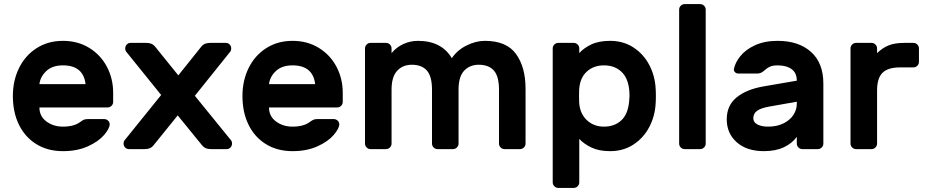

<svg xmlns="http://www.w3.org/2000/svg" viewBox="-20 -730 4533 940"><path d="M417 -495.5C379.7 -518.5 336.7 -530 288 -530C239.3 -530 196.3 -518 159 -494C121.7 -470 93 -437.5 73 -396.5C53 -355.5 43 -310 43 -260C43 -206.7 53 -159.7 73 -119C93 -78.3 121.5 -46.7 158.5 -24C195.5 -1.3 238.7 10 288 10C334.7 10 375.3 2.2 410 -13.5C444.7 -29.2 471.2 -47.7 489.5 -69C507.8 -90.3 517 -108 517 -122C517 -128.7 514.3 -134.5 509 -139.5C503.7 -144.5 497.3 -147 490 -147H410C402 -147 395.7 -146 391 -144C386.3 -142 380.3 -138.3 373 -133C353 -117.7 324.7 -110 288 -110C256.7 -110 229.7 -118.5 207 -135.5C184.3 -152.5 173 -175.3 173 -204H507C514.3 -204 520.7 -206.7 526 -212C531.3 -217.3 534 -223.7 534 -231V-276C534 -322 523.8 -364.3 503.5 -403C483.2 -441.7 454.3 -472.5 417 -495.5ZM399 -318H173C175.7 -342 186.8 -363.3 206.5 -382C226.2 -400.7 253.3 -410 288 -410C354.7 -410 391.7 -379.3 399 -318Z M732 -19 850 -165 969 -19C975 -11.7 981.5 -6.7 988.5 -4C995.5 -1.3 1003.7 0 1013 0H1090C1097.3 0 1103.5 -2.7 1108.5 -8C1113.5 -13.3 1116 -20 1116 -28C1116 -33.3 1114.7 -38 1112 -42L934 -261L1108 -478C1110.7 -482 1112 -486.7 1112 -492C1112 -500 1109.5 -506.7 1104.5 -512C1099.5 -517.3 1093.3 -520 1086 -520H1009C999.7 -520 991.5 -518.7 984.5 -516C977.5 -513.3 971 -508.3 965 -501L853 -361L740 -501C734 -508.3 727.5 -513.3 720.5 -516C713.5 -518.7 705.3 -520 696 -520H619C611.7 -520 605.5 -517.3 600.5 -512C595.5 -506.7 593 -500 593 -492C593 -486.7 594.3 -482 597 -478L769 -265L589 -42C586.3 -38 585 -33.3 585 -28C585 -20 587.5 -13.3 592.5 -8C597.5 -2.7 603.7 0 611 0H688C697.3 0 705.5 -1.3 712.5 -4C719.5 -6.7 726 -11.7 732 -19Z M1541 -495.5C1503.7 -518.5 1460.7 -530 1412 -530C1363.3 -530 1320.3 -518 1283 -494C1245.7 -470 1217 -437.5 1197 -396.5C1177 -355.5 1167 -310 1167 -260C1167 -206.7 1177 -159.7 1197 -119C1217 -78.3 1245.5 -46.7 1282.5 -24C1319.5 -1.3 1362.7 10 1412 10C1458.7 10 1499.3 2.2 1534 -13.5C1568.7 -29.2 1595.2 -47.7 1613.5 -69C1631.8 -90.3 1641 -108 1641 -122C1641 -128.7 1638.3 -134.5 1633 -139.5C1627.7 -144.5 1621.3 -147 1614 -147H1534C1526 -147 1519.7 -146 1515 -144C1510.3 -142 1504.3 -138.3 1497 -133C1477 -117.7 1448.7 -110 1412 -110C1380.7 -110 1353.7 -118.5 1331 -135.5C1308.3 -152.5 1297 -175.3 1297 -204H1631C1638.3 -204 1644.7 -206.7 1650 -212C1655.3 -217.3 1658 -223.7 1658 -231V-276C1658 -322 1647.8 -364.3 1627.5 -403C1607.2 -441.7 1578.3 -472.5 1541 -495.5ZM1523 -318H1297C1299.7 -342 1310.8 -363.3 1330.5 -382C1350.2 -400.7 1377.3 -410 1412 -410C1478.7 -410 1515.7 -379.3 1523 -318Z M1955 -514.5C1932.3 -504.2 1913 -489.3 1897 -470V-493C1897 -500.3 1894.3 -506.7 1889 -512C1883.7 -517.3 1877.3 -520 1870 -520H1794C1786.7 -520 1780.3 -517.3 1775 -512C1769.7 -506.7 1767 -500.3 1767 -493V-27C1767 -19.7 1769.7 -13.3 1775 -8C1780.3 -2.7 1786.7 0 1794 0H1870C1877.3 0 1883.7 -2.7 1889 -8C1894.3 -13.3 1897 -19.7 1897 -27V-291C1897 -333 1906.2 -363.8 1924.5 -383.5C1942.8 -403.2 1966.7 -413 1996 -413C2028.7 -413 2053.3 -403.5 2070 -384.5C2086.7 -365.5 2095 -334.3 2095 -291V-27C2095 -19.7 2097.7 -13.3 2103 -8C2108.3 -2.7 2114.7 0 2122 0H2198C2205.3 0 2211.7 -2.7 2217 -8C2222.3 -13.3 2225 -19.7 2225 -27V-296C2225.7 -336.7 2235.2 -366.3 2253.5 -385C2271.8 -403.7 2295.3 -413 2324 -413C2356.7 -413 2381.3 -403.5 2398 -384.5C2414.7 -365.5 2423 -334.3 2423 -291V-27C2423 -19.7 2425.7 -13.3 2431 -8C2436.3 -2.7 2442.7 0 2450 0H2526C2533.3 0 2539.7 -2.7 2545 -8C2550.3 -13.3 2553 -19.7 2553 -27V-296C2553 -366 2537.5 -422.5 2506.5 -465.5C2475.5 -508.5 2424.7 -530 2354 -530C2324 -530 2293.8 -522.3 2263.5 -507C2233.2 -491.7 2209.3 -471 2192 -445C2158.7 -501.7 2103.3 -530 2026 -530C2001.3 -530 1977.7 -524.8 1955 -514.5Z M2816 163V-50C2830.7 -34 2850.3 -20 2875 -8C2899.7 4 2930.3 10 2967 10C3010.3 10 3048.5 -0.8 3081.5 -22.5C3114.5 -44.2 3140.3 -72.8 3159 -108.5C3177.7 -144.2 3188 -183 3190 -225C3190.7 -231.7 3191 -243.3 3191 -260C3191 -276.7 3190.7 -288.3 3190 -295C3188 -337 3177.7 -375.8 3159 -411.5C3140.3 -447.2 3114.5 -475.8 3081.5 -497.5C3048.5 -519.2 3010.3 -530 2967 -530C2929.7 -530 2898.7 -524 2874 -512C2849.3 -500 2830 -486 2816 -470V-493C2816 -500.3 2813.3 -506.7 2808 -512C2802.7 -517.3 2796.3 -520 2789 -520H2713C2705.7 -520 2699.3 -517.3 2694 -512C2688.7 -506.7 2686 -500.3 2686 -493V163C2686 170.3 2688.7 176.7 2694 182C2699.3 187.3 2705.7 190 2713 190H2789C2796.3 190 2802.7 187.3 2808 182C2813.3 176.7 2816 170.3 2816 163ZM3028 -373C3050.7 -348.3 3062 -310.7 3062 -260C3062 -254.7 3061.3 -245.3 3060 -232C3056 -190.7 3043 -160 3021 -140C2999 -120 2971 -110 2937 -110C2904.3 -110 2876.8 -120.2 2854.5 -140.5C2832.2 -160.8 2819.3 -188 2816 -222C2815.3 -228.7 2815 -241.3 2815 -260C2815 -278.7 2815.3 -291.3 2816 -298C2819.3 -333.3 2832 -360.8 2854 -380.5C2876 -400.2 2903.7 -410 2937 -410C2975 -410 3005.3 -397.7 3028 -373Z M3427 -8C3432.3 -13.3 3435 -19.7 3435 -27V-683C3435 -690.3 3432.3 -696.7 3427 -702C3421.7 -707.3 3415.3 -710 3408 -710H3332C3324.7 -710 3318.3 -707.3 3313 -702C3307.7 -696.7 3305 -690.3 3305 -683V-27C3305 -19.7 3307.7 -13.3 3313 -8C3318.3 -2.7 3324.7 0 3332 0H3408C3415.3 0 3421.7 -2.7 3427 -8Z M3950.5 -476C3910.2 -512 3855.7 -530 3787 -530C3744.3 -530 3707.5 -522.8 3676.5 -508.5C3645.5 -494.2 3621.5 -476.3 3604.5 -455C3587.5 -433.7 3577 -412.7 3573 -392C3572.3 -386 3574.2 -380.8 3578.5 -376.5C3582.8 -372.2 3588.3 -370 3595 -370H3688C3700 -370 3711 -374.7 3721 -384C3730.3 -392.7 3739.8 -399.2 3749.5 -403.5C3759.2 -407.8 3771.7 -410 3787 -410C3815.7 -410 3838.5 -403.8 3855.5 -391.5C3872.5 -379.2 3881 -360.3 3881 -335L3718 -307C3661.3 -297 3617.2 -278.8 3585.5 -252.5C3553.8 -226.2 3538 -190.7 3538 -146C3538 -100 3554.3 -62.5 3587 -33.5C3619.7 -4.5 3664 10 3720 10C3758 10 3790.5 3.7 3817.5 -9C3844.5 -21.7 3865.7 -38.7 3881 -60V-27C3881 -19.7 3883.7 -13.3 3889 -8C3894.3 -2.7 3900.7 0 3908 0H3984C3991.3 0 3997.7 -2.7 4003 -8C4008.3 -13.3 4011 -19.7 4011 -27V-321C4011 -388.3 3990.8 -440 3950.5 -476ZM3881 -232V-222C3881 -202.7 3875.5 -184.5 3864.5 -167.5C3853.5 -150.5 3837.3 -136.7 3816 -126C3794.7 -115.3 3769.3 -110 3740 -110C3719.3 -110 3702.2 -113.5 3688.5 -120.5C3674.8 -127.5 3668 -137.7 3668 -151C3668 -166.3 3674.2 -178.5 3686.5 -187.5C3698.8 -196.5 3718.3 -203.3 3745 -208Z M4300.5 -373.5C4318.2 -391.2 4347 -400 4387 -400H4452C4459.3 -400 4465.7 -402.7 4471 -408C4476.3 -413.3 4479 -419.7 4479 -427V-493C4479 -500.3 4476.3 -506.7 4471 -512C4465.7 -517.3 4459.3 -520 4452 -520H4407C4376.3 -520 4351 -516 4331 -508C4311 -500 4292 -487.3 4274 -470V-493C4274 -500.3 4271.3 -506.7 4266 -512C4260.7 -517.3 4254.3 -520 4247 -520H4171C4163.7 -520 4157.3 -517.3 4152 -512C4146.7 -506.7 4144 -500.3 4144 -493V-27C4144 -19.7 4146.7 -13.3 4152 -8C4157.3 -2.7 4163.7 0 4171 0H4247C4254.3 0 4260.7 -2.7 4266 -8C4271.3 -13.3 4274 -19.7 4274 -27V-287C4274 -327 4282.8 -355.8 4300.5 -373.5Z"/></svg>

Font: Rubik
Style: Regular
Weight: 500
Designer: Hubert & Fischer
Foundry: Hubert & Fischer
Version: Version 1.100